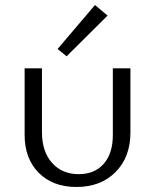

<svg xmlns="http://www.w3.org/2000/svg" viewBox="-20 -738 616 764"><path d="M245 -514 209 -543 358 -718 408 -676ZM284 6Q190 6 134 -50.5Q78 -107 78 -201V-466H147V-212Q147 -135 187 -90Q227 -45 293 -45Q357 -45 393 -86.5Q429 -128 429 -200V-466H499V-211Q499 -113 440 -53.5Q381 6 284 6Z"/></svg>

Font: EauTestSC
Style: Regular
Weight: 400
Designer: Christian Thalmann (Catharsis Fonts)
Version: Version 0.001;PS 000.001;hotconv 1.0.88;makeotf.lib2.5.64775